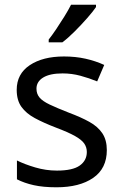

<svg xmlns="http://www.w3.org/2000/svg" viewBox="-20 -786 519 816"><path d="M434 -148Q434 -70 376 -30Q318 10 220 10Q164 10 123.5 1Q83 -8 52 -24V-104Q84 -88 129.5 -74.5Q175 -61 222 -61Q289 -61 319 -82.5Q349 -104 349 -140Q349 -160 338 -176Q327 -192 298.5 -208Q270 -224 217 -244Q165 -264 128 -284Q91 -304 71 -332Q51 -360 51 -404Q51 -472 106.5 -509Q162 -546 252 -546Q301 -546 343.5 -536.5Q386 -527 423 -510L393 -440Q359 -454 322 -464Q285 -474 246 -474Q192 -474 163.5 -456.5Q135 -439 135 -409Q135 -387 148 -371.5Q161 -356 191.5 -341.5Q222 -327 273 -307Q324 -288 360 -268Q396 -248 415 -219.5Q434 -191 434 -148ZM388 -756Q376 -738 351 -709.5Q326 -681 297.5 -652.5Q269 -624 245 -606H187V-618Q202 -637 219.5 -663Q237 -689 254 -716.5Q271 -744 282 -766H388Z"/></svg>

Font: Noto Znamenny Musical Notation
Style: Regular
Weight: 400
Version: Version 1.003; ttfautohint (v1.8.4.7-5d5b)